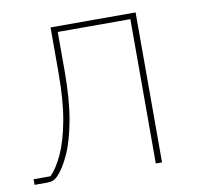

<svg xmlns="http://www.w3.org/2000/svg" viewBox="-63 -572 665 638"><g transform="rotate(-10 269.5 -253.0)"><path d="M4 0V-19H61Q83 -41 102.5 -83Q122 -125 134.5 -191.5Q147 -258 147 -355V-506H434V0H413V-487H168V-355Q168 -259 155.5 -190.5Q143 -122 123 -78.5Q103 -35 81 -13Q74 -6 66 -3Q58 0 47 0Z"/></g></svg>

Font: IBM Plex Sans Thin
Style: Regular
Weight: 250
Designer: Mike Abbink, Paul van der Laan, Pieter van Rosmalen
Foundry: Bold Monday
Version: Version 3.201